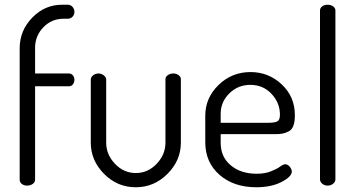

<svg xmlns="http://www.w3.org/2000/svg" viewBox="-20 -783 1506 810"><path d="M63 -25C63 -17.7 66 -11.7 72 -7C78 -2.3 85.3 0 94 0C103.3 0 111.3 -2.3 118 -7C124.7 -11.7 128 -17.7 128 -25V-419H271C277.7 -419 283.2 -421.7 287.5 -427C291.8 -432.3 294 -439 294 -447C294 -453.7 291.8 -459.7 287.5 -465C283.2 -470.3 277.7 -473 271 -473H128V-584C128.7 -616.7 140.5 -644.8 163.5 -668.5C186.5 -692.2 215 -704 249 -704H266C274 -704 280.7 -706.8 286 -712.5C291.3 -718.2 294 -725 294 -733C294 -741 291.3 -748 286 -754C280.7 -760 274 -763 266 -763H241C193 -763 151.3 -744.8 116 -708.5C80.7 -672.2 63 -629 63 -579Z M363 -181C363 -131 381.7 -87.2 419 -49.5C456.3 -11.8 501 7 553 7C604.3 7 648.8 -11.8 686.5 -49.5C724.2 -87.2 743 -131 743 -181V-449C743 -455.7 739.8 -461.3 733.5 -466C727.2 -470.7 719.7 -473 711 -473C702.3 -473 694.7 -470.7 688 -466C681.3 -461.3 678 -455.7 678 -449V-181C678 -147.7 665.7 -118 641 -92C616.3 -66 587 -53 553 -53C519 -53 489.7 -66 465 -92C440.3 -118 428 -147.7 428 -181V-448C428 -454 424.7 -459.7 418 -465C411.3 -470.3 404 -473 396 -473C386.7 -473 378.8 -470.3 372.5 -465C366.2 -459.7 363 -454 363 -448Z M846 -183C846 -126.3 866 -80.5 906 -45.5C946 -10.5 997.7 7 1061 7C1103.7 7 1139.3 -0.5 1168 -15.5C1196.7 -30.5 1211 -45 1211 -59C1211 -65.7 1208.2 -72.5 1202.5 -79.5C1196.8 -86.5 1190.3 -90 1183 -90C1177.7 -90 1170.5 -86.7 1161.5 -80C1152.5 -73.3 1139.5 -66.7 1122.5 -60C1105.5 -53.3 1085.7 -50 1063 -50C1018.3 -50 981.8 -61.8 953.5 -85.5C925.2 -109.2 911 -140.7 911 -180V-217H1137C1151 -217 1162 -217.7 1170 -219C1178 -220.3 1186.8 -223.3 1196.5 -228C1206.2 -232.7 1213.2 -240.7 1217.5 -252C1221.8 -263.3 1224 -278.3 1224 -297C1224 -349 1205.5 -392.3 1168.5 -427C1131.5 -461.7 1087.7 -479 1037 -479C984.3 -479 939.3 -460.8 902 -424.5C864.7 -388.2 846 -345 846 -295ZM911 -265V-303C911 -336.3 923.2 -365 947.5 -389C971.8 -413 1001.3 -425 1036 -425C1072 -425 1101.8 -412.3 1125.5 -387C1149.2 -361.7 1161 -332.3 1161 -299C1161 -285 1157.7 -275.8 1151 -271.5C1144.3 -267.2 1131 -265 1111 -265Z M1330 -26C1330 -19.3 1333.2 -13.3 1339.5 -8C1345.8 -2.7 1353.3 0 1362 0C1371.3 0 1379.2 -2.7 1385.5 -8C1391.8 -13.3 1395 -19.3 1395 -26V-739C1395 -745.7 1391.8 -751.3 1385.5 -756C1379.2 -760.7 1371.3 -763 1362 -763C1352.7 -763 1345 -760.7 1339 -756C1333 -751.3 1330 -745.7 1330 -739Z"/></svg>

Font: Terminal Dosis
Style: Book
Weight: 400
Designer: EdgarTolentino, PabloImpallari, IginoMarini
Foundry: EdgarTolentino, PabloImpallari, IginoMarini
Version: Version 1.006